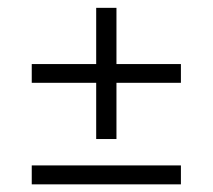

<svg xmlns="http://www.w3.org/2000/svg" viewBox="-20 -564 556 502"><path d="M63 -82V-131.5H453V-82ZM284.5 -200.5H231.5V-543.5H284.5ZM63 -347.5V-396.5H453V-347.5Z"/></svg>

Font: Anek Odia Medium Light
Style: Regular
Weight: 300
Version: Version 1.003